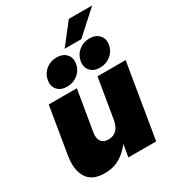

<svg xmlns="http://www.w3.org/2000/svg" viewBox="-214 -1022 1047 1155"><g transform="rotate(-30 309.5 -444.5)"><path d="M170.9 11.7Q85 11.7 50.3 -43Q15.6 -97.7 30.8 -190.4L84.5 -515.6H279.8L232.9 -234.4Q226.6 -195.8 241.9 -174.6Q257.3 -153.3 291.5 -153.3Q363.3 -153.3 377.9 -242.2L423.3 -515.6H618.7L533.2 0H340.3L354.5 -85.9Q321.8 -41.5 276.6 -14.9Q231.4 11.7 170.9 11.7ZM463.9 -552.7Q420.9 -552.7 397.7 -578.6Q374.5 -604.5 381.3 -645Q388.2 -685.5 419.9 -711.4Q451.7 -737.3 494.6 -737.3Q537.6 -737.3 561 -711.4Q584.5 -685.5 577.6 -645Q570.8 -604.5 538.8 -578.6Q506.8 -552.7 463.9 -552.7ZM234.9 -552.7Q191.9 -552.7 168.9 -578.6Q146 -604.5 152.8 -645Q159.7 -685.5 191.2 -711.4Q222.7 -737.3 265.6 -737.3Q309.1 -737.3 332.5 -711.4Q356 -685.5 349.1 -645Q342.3 -604.5 310.3 -578.6Q278.3 -552.7 234.9 -552.7ZM335 -757.8 446.8 -900.9H608.9L450.7 -757.8Z"/></g></svg>

Font: Inter Display Black
Style: Italic
Weight: 900
Italic angle: -9.39999°
Designer: Rasmus Andersson
Foundry: rsms
Version: Version 4.000;git-a52131595